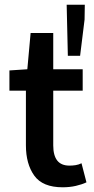

<svg xmlns="http://www.w3.org/2000/svg" viewBox="-20 -785 401 815"><path d="M246 10Q161 10 125.5 -39.5Q90 -89 90 -168V-400H20V-486L96 -491L110 -645H206V-491H331V-400H206V-168Q206 -125 223 -103.5Q240 -82 275 -82Q288 -82 301 -84Q314 -86 326 -92L347 -11Q328 -2 302 4Q276 10 246 10ZM268 -548 263 -765H340L339 -702L320 -548Z"/></svg>

Font: Source Sans 3 ExtraLight SemiBold
Style: Regular
Weight: 600
Version: Version 3.052;hotconv 1.1.0;makeotfexe 2.6.0